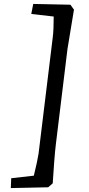

<svg xmlns="http://www.w3.org/2000/svg" viewBox="-20 -849 453 976"><path d="M338 -825 356 -800 323 -600 264 -116Q260 -84 255.5 -26Q251 32 248 83L225 103L35 107L37 57L152 44Q170 -29 176 -68L248 -658Q253 -695 253 -765L139 -778L149 -829Z"/></svg>

Font: Andada Pro SemiBold
Style: Italic
Weight: 600
Italic angle: -6.99998°
Designer: Carolina Giovagnoli
Foundry: Huerta Tipografica
Version: Version 3.005